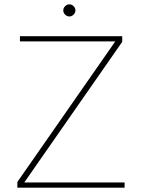

<svg xmlns="http://www.w3.org/2000/svg" viewBox="-20 -866 655 886"><path d="M272 -818Q272 -829 280.5 -837.5Q289 -846 300 -846Q311 -846 319.5 -837.5Q328 -829 328 -818Q328 -807 319.5 -798.5Q311 -790 300 -790Q289 -790 280.5 -798.5Q272 -807 272 -818ZM60 -26 512 -675H72V-699H544V-673L92 -24H555V0H60Z"/></svg>

Font: Prompt Thin
Style: Regular
Weight: 250
Designer: Katatrad Team
Foundry: CadsonDemak
Version: Version 1.001